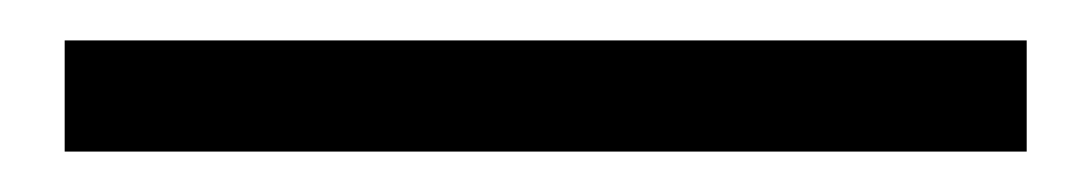

<svg xmlns="http://www.w3.org/2000/svg" viewBox="-20 51 540 95"><path d="M12 126V71H488V126Z"/></svg>

Font: Source Sans Pro
Style: Regular
Weight: 400
Designer: Paul D. Hunt
Foundry: Adobe Systems Incorporated
Version: Version 2.021;PS 2.000;hotconv 1.0.86;makeotf.lib2.5.63406